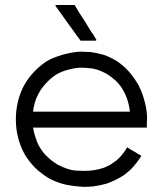

<svg xmlns="http://www.w3.org/2000/svg" viewBox="-20 -724 644 763"><path d="M351.6 -562.5Q349.6 -562.5 348.6 -562.5Q346.7 -562.5 344.7 -562.5Q340.8 -562.5 336.9 -562.5Q334 -562.5 330.1 -562.5Q326.2 -562.5 322.3 -562.5Q318.4 -562.5 314.5 -562.5Q311.5 -562.5 307.6 -562.5Q303.7 -562.5 299.8 -562.5Q298.8 -563.5 298.8 -564.5Q297.9 -564.5 297.9 -565.4Q287.1 -580.1 276.4 -594.7Q266.6 -609.4 255.9 -623Q249 -632.8 241.2 -643.6Q234.4 -653.3 227.5 -663.1Q220.7 -672.9 213.9 -681.6Q207 -691.4 200.2 -701.2Q200.2 -702.1 201.2 -704.1Q205.1 -704.1 211.9 -704.1Q218.8 -704.1 225.6 -704.1Q232.4 -704.1 239.3 -704.1Q243.2 -704.1 248 -704.1Q252.9 -704.1 257.8 -704.1Q261.7 -704.1 266.6 -704.1Q271.5 -704.1 275.4 -704.1Q276.4 -704.1 277.3 -703.1Q277.3 -702.1 278.3 -701.2Q287.1 -686.5 295.9 -671.9Q305.7 -657.2 314.5 -643.6Q320.3 -633.8 327.1 -623Q333 -613.3 338.9 -603.5Q345.7 -593.8 351.6 -585Q357.4 -575.2 363.3 -565.4Q362.3 -564.5 361.3 -562.5Q358.4 -562.5 351.6 -562.5ZM111.3 -216.8Q115.2 -193.4 123 -171.9Q129.9 -150.4 143.6 -129.9Q156.2 -111.3 172.9 -96.7Q188.5 -82 208 -70.3Q252 -46.9 286.1 -45.9Q321.3 -44.9 314.5 -44.9Q335 -44.9 354.5 -47.9Q374 -50.8 393.6 -57.6Q407.2 -63.5 419.9 -70.3Q431.6 -78.1 443.4 -86.9Q457 -98.6 466.8 -111.3Q476.6 -123 485.4 -138.7Q486.3 -137.7 488.3 -136.7Q490.2 -135.7 491.2 -134.8Q497.1 -130.9 502 -127.9Q507.8 -125 512.7 -122.1Q516.6 -120.1 519.5 -118.2Q523.4 -115.2 526.4 -113.3Q530.3 -111.3 534.2 -109.4Q538.1 -106.4 542 -104.5Q541 -102.5 540 -101.6Q539.1 -99.6 538.1 -98.6Q524.4 -78.1 509.8 -61.5Q495.1 -44.9 475.6 -30.3Q458 -18.6 440.4 -9.8Q422.9 -1 403.3 5.9Q374 13.7 351.6 16.6Q329.1 18.6 313.5 18.6Q275.4 16.6 241.2 9.8Q207 2 173.8 -15.6Q145.5 -33.2 122.1 -54.7Q99.6 -77.1 81.1 -105.5Q43.9 -169.9 43 -246.1Q43 -248 43 -249Q43 -324.2 77.1 -387.7Q93.8 -416 116.2 -439.5Q137.7 -461.9 165 -480.5Q185.5 -492.2 206.1 -499Q226.6 -506.8 245.1 -510.7Q279.3 -518.6 299.8 -518.6Q320.3 -518.6 309.6 -518.6Q316.4 -518.6 324.2 -517.6Q331.1 -517.6 337.9 -517.6Q366.2 -513.7 392.6 -505.9Q418 -497.1 442.4 -482.4Q470.7 -463.9 492.2 -439.5Q513.7 -415 530.3 -385.7Q547.9 -351.6 556.6 -313.5Q564.5 -283.2 564.5 -252Q564.5 -244.1 563.5 -237.3Q563.5 -234.4 563.5 -232.4Q563.5 -230.5 563.5 -228.5Q563.5 -225.6 563.5 -222.7Q563.5 -219.7 563.5 -216.8Q561.5 -216.8 559.6 -216.8Q557.6 -216.8 555.7 -216.8Q501 -216.8 446.3 -216.8Q391.6 -216.8 336.9 -216.8Q300.8 -216.8 264.6 -216.8Q228.5 -216.8 192.4 -216.8Q182.6 -216.8 171.9 -216.8Q161.1 -216.8 150.4 -216.8Q140.6 -216.8 130.9 -216.8Q121.1 -216.8 111.3 -216.8ZM111.3 -280.3Q133.8 -280.3 156.2 -280.3Q178.7 -280.3 200.2 -280.3Q234.4 -280.3 267.6 -280.3Q301.8 -280.3 335 -280.3Q376 -280.3 416 -280.3Q456.1 -280.3 496.1 -280.3Q493.2 -306.6 485.4 -330.1Q477.5 -353.5 462.9 -376Q451.2 -393.6 435.5 -407.2Q419.9 -420.9 402.3 -431.6Q365.2 -451.2 335.9 -453.1Q306.6 -455.1 309.6 -455.1Q281.2 -455.1 255.9 -448.2Q229.5 -442.4 205.1 -428.7Q186.5 -417 170.9 -401.4Q155.3 -386.7 142.6 -368.2Q131.8 -350.6 124 -333Q117.2 -314.5 113.3 -294.9Q112.3 -291 112.3 -287.1Q111.3 -284.2 111.3 -280.3Z"/></svg>

Font: LeFont
Style: Light
Weight: 300
Designer: Leryon MEDIA
Version: Version 1.0